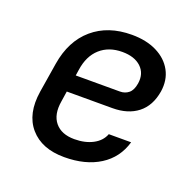

<svg xmlns="http://www.w3.org/2000/svg" viewBox="-105 -671 810 792"><g transform="rotate(20 300.0 -275.0)"><path d="M254 10Q155 10 104 -49Q53 -108 69 -210L90 -340Q107 -445 174 -502.5Q241 -560 345 -560Q409 -560 455 -537Q501 -514 523 -473.5Q545 -433 537 -381Q526 -315 483 -281.5Q440 -248 372 -248H172L165 -202Q155 -142 183 -108Q211 -74 268 -74Q315 -74 349 -92Q383 -110 395 -142H493Q472 -69 409.5 -29.5Q347 10 254 10ZM184 -323H378Q400 -323 416 -336Q432 -349 437 -380Q444 -425 415 -452.5Q386 -480 332 -480Q273 -480 235 -446Q197 -412 188 -349Z"/></g></svg>

Font: JetBrains Mono NL Medium
Style: Italic
Weight: 500
Italic angle: -9°
Monospace: yes
Designer: Philipp Nurullin, Konstantin Bulenkov
Foundry: JetBrains
Version: Version 2.305; ttfautohint (v1.8.4.7-5d5b)